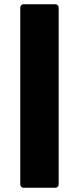

<svg xmlns="http://www.w3.org/2000/svg" viewBox="-20 -770 370 900"><path d="M91 110Q84 110 79.5 105.5Q75 101 75 94V-734Q75 -741 79.5 -745.5Q84 -750 91 -750H239Q246 -750 250.5 -745.5Q255 -741 255 -734V94Q255 101 250.5 105.5Q246 110 239 110Z"/></svg>

Font: LINE Seed Sans TH App ExtraBold
Style: Regular
Weight: 800
Designer: Dalton Maag Ltd | Thai characters by Cadson Demak Co.,Ltd.
Foundry: Dalton Maag Ltd
Version: Version 1.003